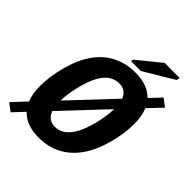

<svg xmlns="http://www.w3.org/2000/svg" viewBox="-257 -974 1138 1138"><g transform="rotate(45 312.0 -405.5)"><path d="M247.1 9.8Q142.1 9.8 87.9 -48.3L22.9 21L-25.9 -15.6L54.7 -101.6Q35.6 -148.4 35.6 -214.4Q35.6 -292 60.5 -385.3Q85.4 -478.5 129.6 -541.3Q173.8 -604 236.8 -636.5Q299.8 -668.9 378.9 -668.9Q482.9 -668.9 536.6 -612.8L602.1 -682.1L650.4 -645.5L570.3 -561Q590.3 -512.2 590.3 -446.8Q590.3 -367.7 564.9 -274.7Q539.6 -181.6 495.1 -118.7Q450.7 -55.7 388.2 -22.9Q325.7 9.8 247.1 9.8ZM443.4 -425.8 192.4 -159.2Q212.4 -103.5 269 -103.5Q319.8 -103.5 357.2 -146.2Q394.5 -189 418.2 -272.7Q441.9 -356.4 443.4 -425.8ZM182.6 -237.3 433.1 -503.4Q414.1 -555.7 356.9 -555.7Q305.7 -555.7 268.3 -513.9Q231 -472.2 207.5 -388.4Q184.1 -304.7 182.6 -237.3ZM312.5 -697.8 315.4 -712.9 461.4 -831.5H587.4L583.5 -810.5L395.5 -697.8Z"/></g></svg>

Font: Liberation Mono
Style: Bold Italic
Weight: 700
Italic angle: -12°
Monospace: yes
Designer: Steve Matteson
Foundry: Ascender Corporation
Version: Version 2.1.5